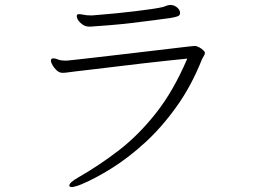

<svg xmlns="http://www.w3.org/2000/svg" viewBox="-20 -721 1040 773"><path d="M337 -614H347Q378 -616 421 -619.5Q464 -623 510.5 -628.5Q557 -634 599 -639.5Q641 -645 669 -649Q686 -652 695.5 -655.5Q705 -659 705 -669Q705 -671 704.5 -672.5Q704 -674 704 -675Q702 -684 691 -692.5Q680 -701 666 -701Q661 -701 658 -700Q652 -699 648 -697Q644 -695 637 -693Q621 -689 590 -684.5Q559 -680 521.5 -675.5Q484 -671 448.5 -667.5Q413 -664 386.5 -662Q360 -660 352 -659H344Q329 -659 317.5 -661.5Q306 -664 298 -664Q294 -664 293 -663Q289 -662 289 -656Q289 -643 304.5 -628.5Q320 -614 337 -614ZM249 -477H245Q224 -477 213.5 -481.5Q203 -486 195 -486H193Q185 -485 185 -477Q185 -470 191.5 -458.5Q198 -447 208.5 -437.5Q219 -428 230 -428Q234 -428 238.5 -428Q243 -428 249 -429Q255 -430 283.5 -433.5Q312 -437 356 -442Q400 -447 452 -453.5Q504 -460 557 -466Q610 -472 656 -477Q702 -482 734 -485Q678 -354 607.5 -265Q537 -176 457.5 -115Q378 -54 294 -6Q259 14 259 26Q259 32 269 32Q274 32 281 30Q288 28 298 25Q300 24 302.5 23Q305 22 308 21Q363 -2 429.5 -43.5Q496 -85 563.5 -146.5Q631 -208 691 -292Q751 -376 793 -482Q797 -490 801 -496.5Q805 -503 805 -508Q805 -513 798 -519Q792 -525 782 -530.5Q772 -536 763 -536Q761 -536 733.5 -533Q706 -530 661.5 -524.5Q617 -519 564 -513Q511 -507 457.5 -500.5Q404 -494 358.5 -489Q313 -484 283.5 -480.5Q254 -477 249 -477Z"/></svg>

Font: Klee One
Style: Regular
Weight: 400
Designer: Fontworks Inc.
Foundry: Fontworks Inc.
Version: Version 1.100